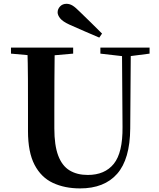

<svg xmlns="http://www.w3.org/2000/svg" viewBox="-20 -997 858 1035"><path d="M530.1 -816 515.2 -794.3Q474.9 -811.1 434.7 -828.9Q394.6 -846.7 354.5 -864.2Q317.5 -881.2 304.1 -898.4Q290.6 -915.6 290.6 -930.5Q290.6 -948.1 303.8 -962.3Q317.1 -976.5 338.6 -976.5Q355.4 -976.5 371.2 -966.9Q387 -957.3 411.2 -932.7Q439.4 -905.6 469.7 -875.8Q499.9 -846.1 530.1 -816ZM411.6 18.6Q328.6 18.6 265.1 -11.1Q201.7 -40.8 166.3 -108.6Q130.9 -176.3 130.9 -290V-400.9Q130.9 -485.1 130.6 -570.6Q130.2 -656.1 127.5 -740.5H274.9Q273.9 -656.3 273.4 -571.6Q272.9 -486.9 272.9 -400.9V-305Q272.9 -213.4 293.8 -158.2Q314.7 -102.9 355.1 -78.4Q395.4 -53.9 453 -53.9Q545.1 -53.9 593.5 -114Q641.9 -174.1 640.5 -312.5L637.5 -740.5H685.2L682 -304.3Q680.6 -138.8 611.5 -60.1Q542.4 18.6 411.6 18.6ZM39.2 -707.9V-740.5H374.4V-707.9L218.8 -694.2H191.8ZM521.1 -707.9V-740.5H786.3V-707.9L674.7 -693.5H646.5Z"/></svg>

Font: Noto Serif TC
Style: Regular
Weight: 200
Designer: Ryoko NISHIZUKA 西塚涼子 (kana & ideographs); Frank Grießhammer (Latin, Greek & Cyrillic); Wenlong ZHANG 张文龙 (bopomofo); San
Foundry: Adobe
Version: Version 2.001;hotconv 1.1.0;makeotfexe 2.6.0